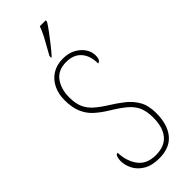

<svg xmlns="http://www.w3.org/2000/svg" viewBox="-300 -968 1015 1015"><g transform="rotate(-45 207.0 -460.5)"><path d="M211 10Q157 10 122.5 -10.5Q88 -31 72 -62.5Q56 -94 56 -125Q56 -138 60 -152.5Q64 -167 76 -167Q78 -103 110.5 -59Q143 -15 211 -15Q276 -15 308.5 -54Q341 -93 341 -165Q341 -212 327.5 -243Q314 -274 284 -299.5Q254 -325 206 -354Q165 -379 135.5 -405.5Q106 -432 90 -469.5Q74 -507 74 -563Q74 -608 91.5 -644.5Q109 -681 142.5 -702.5Q176 -724 223 -724Q265 -724 295 -707.5Q325 -691 341.5 -666Q358 -641 358 -614Q358 -593 352 -583.5Q346 -574 337 -574Q337 -632 307.5 -665.5Q278 -699 223 -699Q162 -699 132 -658Q102 -617 102 -556Q102 -510 115 -480Q128 -450 154.5 -426.5Q181 -403 221 -378Q260 -354 293.5 -327.5Q327 -301 348 -264.5Q369 -228 369 -171Q369 -86 329.5 -38Q290 10 211 10ZM183 -784Q205 -824 225.5 -860.5Q246 -897 258 -931H302V-921Q292 -904 272 -877Q252 -850 229.5 -821.5Q207 -793 187 -771H183Z"/></g></svg>

Font: Noto Serif Ethiopic Condensed Thin
Style: Regular
Weight: 100
Width: 3
Designer: Monotype Design Team
Foundry: Monotype Imaging Inc.
Version: Version 2.102; ttfautohint (v1.8.4.7-5d5b)